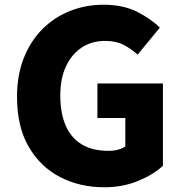

<svg xmlns="http://www.w3.org/2000/svg" viewBox="-20 -778 773 812"><path d="M421 14Q318 14 234.5 -29Q151 -72 101.5 -157Q52 -242 52 -368Q52 -461 81 -533.5Q110 -606 160.5 -656Q211 -706 277 -732Q343 -758 418 -758Q500 -758 559 -728.5Q618 -699 656 -661L562 -547Q534 -572 502.5 -588.5Q471 -605 424 -605Q369 -605 326.5 -577.5Q284 -550 259.5 -498.5Q235 -447 235 -374Q235 -300 257.5 -247.5Q280 -195 325.5 -167.5Q371 -140 440 -140Q460 -140 479 -145Q498 -150 510 -159V-279H392V-425H669V-77Q630 -40 564.5 -13Q499 14 421 14Z"/></svg>

Font: Noto Sans SC Black
Style: Regular
Weight: 900
Designer: Ryoko NISHIZUKA  (kana, bopomofo & ideographs); Paul D. Hunt (Latin, Greek & Cyrillic); Sandoll Communications , Soo-you
Foundry: Adobe
Version: Version 2.004-H2;hotconv 1.0.118;makeotfexe 2.5.65603